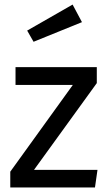

<svg xmlns="http://www.w3.org/2000/svg" viewBox="-20 -821 472 841"><path d="M404 -457 129 -77H407L396 0H25V-69L299 -449H48V-527H404ZM339 -724 127 -638 99 -687 298 -801Z"/></svg>

Font: Statis Sans
Style: Regular
Weight: 400
Designer: bBox Type GmbH
Foundry: bBox Type GmbH
Version: Version 1.000